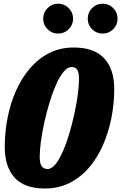

<svg xmlns="http://www.w3.org/2000/svg" viewBox="-20 -1032 674 1069"><path d="M201 -158.5Q201 -122.5 212 -106.8Q223 -91 245 -91Q267.5 -91 289 -117.8Q310.5 -144.5 330 -189Q349.5 -233.5 365.8 -288Q382 -342.5 394.2 -399Q406.5 -455.5 413.2 -505.8Q420 -556 420 -591.5Q420 -627.5 410.2 -643.2Q400.5 -659 378.5 -659Q356 -659 334 -632.2Q312 -605.5 292.2 -561Q272.5 -516.5 256 -462Q239.5 -407.5 227 -351Q214.5 -294.5 207.8 -244.2Q201 -194 201 -158.5ZM230.5 17.5Q116 17.5 61.2 -43Q6.5 -103.5 6.5 -213.5Q6.5 -296 22.2 -376.2Q38 -456.5 69.2 -527Q100.5 -597.5 146.8 -651.5Q193 -705.5 254 -736.5Q315 -767.5 390.5 -767.5Q504.5 -767.5 560.2 -707Q616 -646.5 616 -536.5Q616 -454 600 -373.8Q584 -293.5 552.8 -223Q521.5 -152.5 475.2 -98.5Q429 -44.5 367.5 -13.5Q306 17.5 230.5 17.5ZM551.5 -845Q517 -845 492.8 -869.2Q468.5 -893.5 468.5 -928Q468.5 -962.5 492.8 -987Q517 -1011.5 551.5 -1011.5Q586 -1011.5 610.2 -987Q634.5 -962.5 634.5 -928Q634.5 -893.5 610.2 -869.2Q586 -845 551.5 -845ZM303.5 -845Q269 -845 244.8 -869.2Q220.5 -893.5 220.5 -928Q220.5 -962.5 244.8 -987Q269 -1011.5 303.5 -1011.5Q338 -1011.5 362.5 -987Q387 -962.5 387 -928Q387 -893.5 362.5 -869.2Q338 -845 303.5 -845Z"/></svg>

Font: Besley* Condensed Heavy
Style: Italic
Weight: 800
Width: 3
Italic angle: -13°
Designer: Owen Earl
Foundry: indestructible type*
Version: Version 3.000; ttfautohint (v1.8.3)